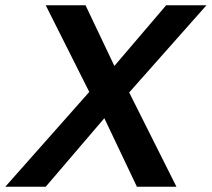

<svg xmlns="http://www.w3.org/2000/svg" viewBox="-66 -708 803 728"><path d="M453.1 0 329.6 -259.8 107.4 0H-45.9L272.5 -359.4L107.4 -688H258.3L367.7 -458L564 -688H716.8L423.8 -357.4L603 0Z"/></svg>

Font: Arimo
Style: Bold Italic
Weight: 700
Italic angle: -12°
Designer: Steve Matteson
Foundry: Monotype Imaging Inc.
Version: Version 1.33